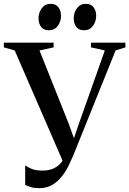

<svg xmlns="http://www.w3.org/2000/svg" viewBox="-36 -965 672 999"><path d="M168.5 14Q141 14 124 8.5Q107 3 95 -2.5V-104.5Q108.5 -95 129.2 -86.2Q150 -77.5 186 -77.5Q216 -77.5 239.2 -87Q262.5 -96.5 278.8 -114.8Q295 -133 305 -160L297 -112L40.5 -702.5L-16 -718.5V-743H243V-718.5L169.5 -702.5L321.5 -321.5L358.5 -218L339.5 -218.5L374.5 -321.5L509.5 -702.5L437.5 -718.5V-743H616.5V-718.5L565.5 -702.5L344.5 -154.5Q335 -132 321 -103Q307 -74 286.2 -47.5Q265.5 -21 236.8 -3.5Q208 14 168.5 14ZM218.5 -807.5Q191 -807.5 177.8 -825.2Q164.5 -843 164.5 -870Q164.5 -899.5 181.5 -922.2Q198.5 -945 226.5 -945H227.5Q255 -945 268.2 -927Q281.5 -909 281.5 -882.5Q281.5 -853.5 264.8 -830.5Q248 -807.5 219.5 -807.5ZM401.5 -807.5Q374 -807.5 360.8 -825.2Q347.5 -843 347.5 -870Q347.5 -899.5 364.5 -922.2Q381.5 -945 409.5 -945H410.5Q438 -945 451.2 -927Q464.5 -909 464.5 -882.5Q464.5 -853.5 447.8 -830.5Q431 -807.5 402.5 -807.5Z"/></svg>

Font: Merriweather 120pt Medium
Style: Regular
Weight: 500
Version: Version 2.100